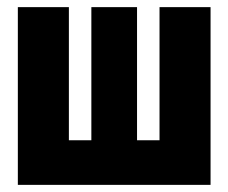

<svg xmlns="http://www.w3.org/2000/svg" viewBox="-20 -518 640 538"><path d="M30 0V-498H173V-125H236V-498H364V-125H427V-498H570V0Z"/></svg>

Font: Source Code Pro ExtraBold
Style: Regular
Weight: 800
Monospace: yes
Designer: Paul D. Hunt, Teo Tuominen
Foundry: Adobe Systems Incorporated
Version: Version 1.018;hotconv 1.0.116;makeotfexe 2.5.65601